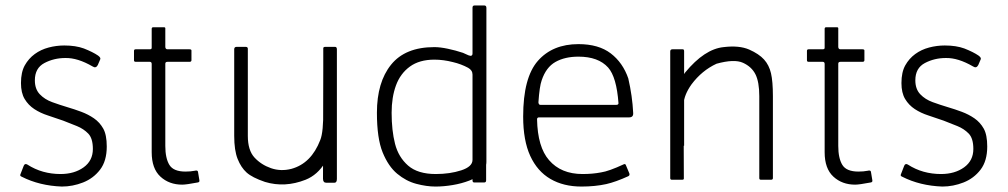

<svg xmlns="http://www.w3.org/2000/svg" viewBox="-20 -670 3700 705"><path d="M55 -30 67 -61Q71 -71 80 -66Q108 -48 138.5 -39.5Q169 -31 202 -31Q253 -31 287 -55.5Q321 -80 321 -123Q321 -162 304 -179.5Q287 -197 262.5 -207Q238 -217 212 -227Q184 -237 156 -246Q128 -255 106 -269.5Q84 -284 70.5 -306.5Q57 -329 57 -365Q57 -405 71 -430Q85 -455 107.5 -471.5Q130 -488 158.5 -495.5Q187 -503 216 -503Q258 -503 288 -492Q321 -479 340 -466Q351 -458 348 -452L339 -431Q332 -418 320 -426Q265 -458 220 -457Q178 -457 143 -438.5Q108 -420 108 -375Q108 -343 126 -324Q144 -305 171.5 -295Q199 -285 229 -276Q253 -269 278.5 -259.5Q304 -250 325 -235.5Q346 -221 359 -198Q372 -175 372 -132Q372 -79 347.5 -47Q323 -15 285 0Q247 15 207 15Q125 12 60 -21Q52 -24 55 -30Z M537 -111V-435Q537 -443 530 -443H478Q472 -443 472 -449V-483Q472 -489 478 -489H530Q538 -489 537 -496V-564Q537 -570 543 -570H582Q588 -570 587 -564V-497Q588 -489 595 -489H676Q684 -489 683 -483V-449Q683 -443 676 -443H595Q587 -443 587 -436V-134Q587 -89 602 -64.5Q617 -40 661 -40Q680 -40 695 -43Q706 -46 707 -39L712 -9Q714 -1 706 0Q664 8 649 8Q601 8 569 -21.5Q537 -51 537 -111Z M1217 -489V-267Q1218 -233 1215 -196Q1190 -45 1102 -10Q1026 20 953 -2Q906 -18 885.5 -36.5Q865 -55 852.5 -86.5Q840 -118 840 -171V-489Q840 -498 849 -498H882Q891 -498 890 -489V-171Q890 -118 914.5 -91.5Q939 -65 975 -52.5Q1011 -40 1050 -50Q1123 -70 1156 -156Q1168 -185 1167 -271V-493Q1167 -498 1175 -498H1210Q1217 -498 1217 -489ZM1167 -418H1217V-13Q1217 1 1208 1H1178Q1166 1 1166 -14Z M1580 -31Q1632 -31 1673.5 -44.5Q1715 -58 1715 -83V-396Q1715 -412 1699 -421Q1673 -435 1643 -442Q1608 -451 1575 -451Q1520 -451 1485 -425.5Q1450 -400 1434 -356.5Q1418 -313 1418 -256Q1418 -191 1430.5 -142Q1443 -93 1478.5 -62Q1514 -31 1580 -31ZM1715 -474V-642Q1715 -650 1723 -650H1758Q1766 -650 1766 -641V-76Q1766 -52 1749 -35Q1732 -18 1703.5 -7Q1675 4 1642 9.5Q1609 15 1579 15Q1546 15 1508.5 5Q1471 -5 1438.5 -32Q1406 -59 1385 -110.5Q1364 -162 1364 -256Q1364 -368 1416 -432.5Q1468 -497 1575 -497Q1596 -497 1624.5 -491Q1653 -485 1680 -476L1700 -467Q1715 -461 1715 -474ZM1716 -136H1765V-8Q1765 0 1758 0H1721Q1715 0 1715 -8Z M2251 -291Q2244 -387 2213 -422Q2177 -462 2104 -462Q2054 -462 2019.5 -442.5Q1985 -423 1969 -375Q1961 -353 1957 -294Q1958 -285 1964 -285H2243Q2251 -285 2251 -291ZM1952 -232Q1954 -130 1996 -82Q2040 -31 2119 -31Q2156 -31 2187 -37Q2215 -41 2271 -67Q2276 -69 2278 -64L2291 -33Q2293 -26 2287 -23Q2241 -2 2206 6Q2165 15 2115 15Q2049 15 2001 -13Q1953 -41 1927 -97.5Q1901 -154 1901 -242Q1901 -385 1955 -446.5Q2009 -508 2104 -508Q2178 -508 2222.5 -474Q2267 -440 2287 -382Q2302 -317 2305 -255Q2306 -239 2290 -239H1958Q1952 -238 1952 -232Z M2441 -16V-286Q2444 -329 2496 -404Q2567 -490 2637 -497Q2694 -504 2731 -488Q2767 -472 2785.5 -451.5Q2804 -431 2811 -401Q2818 -371 2818 -317V-16Q2818 -10 2811 -10H2774Q2768 -10 2768 -16V-317Q2768 -369 2754 -397Q2740 -425 2708 -439.5Q2676 -454 2611 -436Q2557 -411 2519 -360Q2492 -322 2490 -288L2491 -16Q2492 -10 2485 -10H2447Q2441 -10 2441 -16ZM2492 -135H2441V-481Q2441 -489 2449 -489H2487Q2492 -489 2492 -482Z M3008 -111V-435Q3008 -443 3001 -443H2949Q2943 -443 2943 -449V-483Q2943 -489 2949 -489H3001Q3009 -489 3008 -496V-564Q3008 -570 3014 -570H3053Q3059 -570 3058 -564V-497Q3059 -489 3066 -489H3147Q3155 -489 3154 -483V-449Q3154 -443 3147 -443H3066Q3058 -443 3058 -436V-134Q3058 -89 3073 -64.5Q3088 -40 3132 -40Q3151 -40 3166 -43Q3177 -46 3178 -39L3183 -9Q3185 -1 3177 0Q3135 8 3120 8Q3072 8 3040 -21.5Q3008 -51 3008 -111Z M3288 -30 3300 -61Q3304 -71 3313 -66Q3341 -48 3371.5 -39.5Q3402 -31 3435 -31Q3486 -31 3520 -55.5Q3554 -80 3554 -123Q3554 -162 3537 -179.5Q3520 -197 3495.5 -207Q3471 -217 3445 -227Q3417 -237 3389 -246Q3361 -255 3339 -269.5Q3317 -284 3303.5 -306.5Q3290 -329 3290 -365Q3290 -405 3304 -430Q3318 -455 3340.5 -471.5Q3363 -488 3391.5 -495.5Q3420 -503 3449 -503Q3491 -503 3521 -492Q3554 -479 3573 -466Q3584 -458 3581 -452L3572 -431Q3565 -418 3553 -426Q3498 -458 3453 -457Q3411 -457 3376 -438.5Q3341 -420 3341 -375Q3341 -343 3359 -324Q3377 -305 3404.5 -295Q3432 -285 3462 -276Q3486 -269 3511.5 -259.5Q3537 -250 3558 -235.5Q3579 -221 3592 -198Q3605 -175 3605 -132Q3605 -79 3580.5 -47Q3556 -15 3518 0Q3480 15 3440 15Q3358 12 3293 -21Q3285 -24 3288 -30Z"/></svg>

Font: Vivano Light
Style: Regular
Weight: 300
Designer: Joe Prince, Josias Burgherr
Version: Version 2.064;September 19, 2022;FontCreator 14.0.0.2877 64-